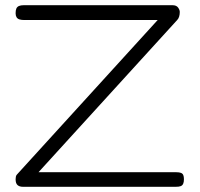

<svg xmlns="http://www.w3.org/2000/svg" viewBox="-20 -707 767 738"><path d="M68 11Q55 11 47.5 4.5Q40 -2 40 -18Q40 -23 41 -28Q42 -33 45 -36L586 -630H74Q62 -630 54.5 -632.5Q47 -635 43.5 -641Q40 -647 40 -656Q40 -668 43 -674.5Q46 -681 53 -684Q60 -687 71 -687H643Q658 -687 664.5 -678Q671 -669 671 -661Q671 -651 668.5 -643Q666 -635 661 -630L128 -45H658Q669 -45 675.5 -42.5Q682 -40 684.5 -34Q687 -28 687 -18Q687 -7 684 -0.5Q681 6 674.5 8.5Q668 11 656 11Z"/></svg>

Font: Fredoka SemiExpanded Light
Style: Regular
Weight: 300
Width: 6
Designer: Ben Nathan
Foundry: Milena B. Brandão, Ben Nathan
Version: Version 2.001